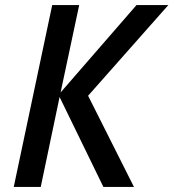

<svg xmlns="http://www.w3.org/2000/svg" viewBox="-20 -734 681 754"><path d="M34 0 185 -714H291L218 -371L516 -714H641L326 -358L506 0H386L214 -353L140 0Z"/></svg>

Font: Noto Sans Display Medium
Style: Italic
Weight: 500
Italic angle: -12°
Designer: Monotype Design Team
Foundry: Monotype Imaging Inc.
Version: Version 2.003